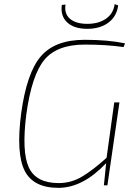

<svg xmlns="http://www.w3.org/2000/svg" viewBox="-20 -894 660 926"><path d="M533 -874 550 -868Q543 -815 503 -785Q463 -755 401 -755Q337 -755 304 -786Q271 -817 278 -870L296 -872Q289 -828 317.5 -803.5Q346 -779 401 -779Q456 -779 491.5 -804Q527 -829 533 -874ZM583 -685 576 -667Q493 -679 389 -679Q255 -679 194 -605.5Q133 -532 107 -343Q84 -162 119 -86.5Q154 -11 263 -11Q324 -11 377 -43Q430 -75 494 -133L531 -400H556L498 0H481L492 -107Q379 12 262 12Q140 12 98.5 -71.5Q57 -155 82 -347Q109 -544 177.5 -623Q246 -702 388 -702Q501 -702 583 -685Z"/></svg>

Font: Exo 2.0 Thin
Style: Italic
Weight: 250
Italic angle: -8°
Designer: Natanael Gama
Version: Version 1.001;PS 001.001;hotconv 1.0.70;makeotf.lib2.5.58329